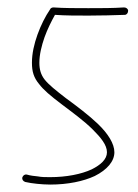

<svg xmlns="http://www.w3.org/2000/svg" viewBox="-20 -356 372 517"><path d="M316 -316C321 -316 325 -321 325 -327C325 -332 320 -336 314 -336C285 -334 252 -334 218 -334C185 -334 152 -334 124 -336C120 -336 116 -334 115 -331C102 -312 90 -288 81 -263C72 -238 66 -212 66 -187C66 -163 71 -147 85 -130C97 -114 116 -98 145 -76C174 -54 206 -31 230 -7C251 14 268 34 268 54C268 73 251 88 227 100C199 113 159 121 115 121C103 121 92 121 82 119C72 118 62 117 52 114C47 113 42 116 40 122C39 127 42 132 48 134C58 136 68 138 80 139C91 140 102 141 115 141C163 141 205 132 235 118C269 101 288 78 288 54C288 31 271 4 244 -22C219 -46 187 -70 157 -92C130 -113 112 -127 100 -142C90 -155 86 -169 86 -187C86 -209 92 -233 100 -256C108 -278 118 -298 128 -316C156 -314 187 -314 218 -314C252 -314 286 -315 316 -316Z"/></svg>

Font: Mistral SingleLine OTF-SVG Regular
Style: Regular
Weight: 300
Designer: François Chastanet, Élisa Garzelli, Anais Alves, Morgane Autin
Foundry: institut supérieur des arts et du design Toulouse / isdaT
Version: Version 1.000;hotconv 1.0.117;makeotfexe 2.5.65602 DEVELOPME